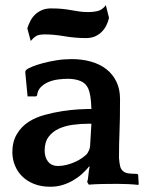

<svg xmlns="http://www.w3.org/2000/svg" viewBox="-20 -700 557 731"><path d="M312 -7Q315 -16 316.5 -33Q318 -50 321 -64L320 -67Q308 -52 292.5 -38Q277 -24 258 -13Q239 -2 217.5 4.5Q196 11 172 11Q136 11 109 0Q82 -11 64 -29Q46 -47 36.5 -71Q27 -95 27 -121Q27 -160 44 -189Q61 -218 89 -236Q115 -253 150 -262.5Q185 -272 218 -277Q251 -282 278 -283.5Q305 -285 314 -285H328Q327 -316 324 -333.5Q321 -351 316 -363Q307 -383 286.5 -391.5Q266 -400 238 -400Q221 -400 201.5 -397.5Q182 -395 165 -388Q148 -381 135.5 -368.5Q123 -356 121 -336L117 -333H85L76 -427L79 -433Q85 -439 102 -446Q119 -453 143 -459.5Q167 -466 195.5 -470.5Q224 -475 253 -475Q292 -475 326 -465.5Q360 -456 384.5 -437Q409 -418 423 -389.5Q437 -361 437 -323Q437 -282 436.5 -253Q436 -224 435 -199Q434 -174 433.5 -150.5Q433 -127 433 -98Q435 -75 438 -65Q441 -55 448 -49Q456 -41 472.5 -39.5Q489 -38 503 -38L506 -34L508 0L507 4Q490 2 468 1Q446 0 427 0Q399 0 371 0.5Q343 1 318 3ZM312 -115Q315 -120 318.5 -127Q322 -134 323 -144L328 -229H319Q288 -229 258 -225Q228 -221 204 -210Q180 -199 165 -179Q150 -159 150 -127Q150 -100 163.5 -84Q177 -68 200 -68Q217 -68 234.5 -72.5Q252 -77 267 -84Q282 -91 294 -99.5Q306 -108 312 -115ZM395 -632Q392 -618 385.5 -604.5Q379 -591 368.5 -580Q358 -569 343 -562Q328 -555 307 -555Q267 -555 225.5 -562Q184 -569 152 -569Q127 -569 117 -562.5Q107 -556 97 -544L84 -592Q88 -605 95 -619Q102 -633 112.5 -643.5Q123 -654 138.5 -661Q154 -668 175 -668Q200 -668 218.5 -666Q237 -664 253 -661Q269 -658 284 -656Q299 -654 318 -654Q335 -654 352 -658Q369 -662 383 -680Z"/></svg>

Font: QuattrocentoBold
Style: Bold
Weight: 700
Designer: Pablo Impallari
Foundry: Pablo Impallari, Igino Marini, Branda Gallo
Version: Version 2.000